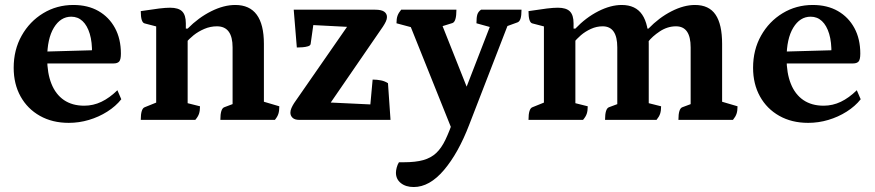

<svg xmlns="http://www.w3.org/2000/svg" viewBox="-20 -482 3518 772"><path d="M256.4 12Q190.4 12 140.4 -16.2Q90.4 -44.4 62.7 -94.3Q35 -144.2 35 -209.5Q35 -281.6 67.1 -338.7Q99.2 -395.8 153.8 -428.9Q208.4 -462 275.1 -462Q333.4 -462 376 -437.6Q418.5 -413.2 442.3 -369.4Q466.1 -325.6 466.1 -266.5Q466.1 -242.1 459.1 -234.5Q452.1 -226.9 436.8 -226.9H125.4V-273.6L361.4 -280.2L349.9 -265.1Q351 -312.7 340.9 -346.1Q330.8 -379.5 311.9 -397.2Q293.1 -414.9 266.4 -414.9Q223.5 -414.9 196.6 -370.7Q169.7 -326.5 169.7 -247.4Q169.7 -187.9 186.8 -145.2Q203.8 -102.5 237.1 -79.7Q270.5 -57 318.5 -57Q354.9 -57 387.8 -72.7Q420.8 -88.5 452 -119.2L467.7 -82.9Q445.4 -54.7 411.2 -33.1Q377.1 -11.5 337.5 0.2Q298 12 256.4 12Z M546 0Q546 -45.5 562 -50.9L619 -73.9L608 -56.9V-388.3L619.5 -372.8L561.4 -387.9Q546 -391.8 546 -437.3Q593.5 -444.6 619.9 -447.8Q646.4 -451 663.9 -451Q697.6 -451 712.4 -436.2Q727.2 -421.4 727.2 -388.3V-364.4L722.1 -367H734.5Q778.1 -411.2 828.9 -436.6Q879.7 -462 926 -462Q1041.1 -462 1041.1 -305.5V-61.9L1029.6 -76.3L1103.1 -54.6Q1103.1 -36.4 1099.4 -24.6Q1095.8 -12.9 1085.3 0H866Q866 -45.5 882 -50.9L925.2 -67.2L915.2 -50.2V-291.3Q915.2 -376.2 852.3 -376.2Q825.9 -376.2 801.6 -365.8Q777.3 -355.4 758.3 -340.2Q739.4 -325 728.7 -311L734.5 -328.2V-55.7L722.5 -70.1L784.2 -54.6Q784.2 -36.4 780.2 -24.6Q776.3 -12.9 765.3 0Z M1183.1 0Q1165.2 0 1156.4 -8.4Q1147.6 -16.7 1147.6 -29Q1147.6 -37.8 1151.9 -47.7Q1156.3 -57.6 1162.5 -67.3L1397 -405.2L1457.4 -369.8L1219.5 -382.2L1244.8 -417.1L1229 -305.3Q1228 -298.9 1218.5 -295.9Q1209.1 -293 1196.8 -292Q1184.5 -291 1173.5 -291L1161 -443H1488.6Q1513.5 -443 1524.7 -435.1Q1535.9 -427.2 1535.9 -413.5Q1535.9 -405.1 1531.5 -395.7Q1527.2 -386.2 1519.5 -374.6L1286.6 -35.9L1225.1 -73.7L1497.2 -60.8L1465.3 -20.1L1478.3 -162Q1496.1 -162 1511.8 -158.8Q1527.5 -155.7 1540 -147.4L1550.2 0Z M1643.6 270Q1611.6 270 1591.8 254.2Q1572 238.4 1572 212.4Q1572 203.7 1575.1 191.7Q1578.3 179.6 1584.1 170.4H1603.3Q1651 170.4 1681.9 161.7Q1712.8 153 1733.9 133.3Q1755 113.5 1771.3 79.2Q1787.6 44.9 1805.2 -5.8L1802.1 51.6L1627.1 -384.8L1649.6 -368.2L1574.2 -388.4Q1574.2 -407 1578.4 -418.8Q1582.6 -430.6 1593.1 -443H1815.2Q1815.2 -394.8 1799.2 -389.3L1737.4 -370.1L1754.1 -390.7L1873.3 -90.8L1839.5 -90.3L1954.8 -387.9L1962.1 -370L1895.7 -388.4Q1895.7 -413.2 1899.5 -424.3Q1903.2 -435.4 1914.2 -443H2076.9Q2076.9 -418.8 2072.9 -406.9Q2068.9 -395 2060.9 -392.1L2003.9 -371.4L2025.5 -390.8L1866.9 18.9Q1823.1 133.4 1765.1 201.7Q1707.1 270 1643.6 270Z M2105 0Q2105 -45.5 2121 -50.9L2178 -73.9L2167 -58.6V-388.3L2178.5 -372.8L2120.4 -387.9Q2105 -391.8 2105 -437.3Q2152.5 -444.6 2178.9 -447.8Q2205.4 -451 2222.9 -451Q2256.6 -451 2271.4 -436.2Q2286.2 -421.4 2286.2 -388.3V-364.4L2282.2 -367H2293.5Q2335.5 -411.2 2385.3 -436.6Q2435.2 -462 2479.8 -462Q2535.8 -462 2562.1 -423.1Q2588.5 -384.3 2588.5 -305.1V-55.7L2576.5 -70.1L2638.2 -54.6Q2638.2 -36.4 2634.2 -24.6Q2630.3 -12.9 2619.8 0H2412.8Q2412.8 -45.5 2428.8 -50.9L2472.5 -67.2L2462 -51.9V-291.3Q2462 -376.2 2403.2 -376.2Q2378.8 -376.2 2356 -365.8Q2333.2 -355.4 2315.5 -340.2Q2297.9 -325 2287.7 -311L2293.5 -328.2V-55.7L2281.5 -70.1L2343.2 -54.6Q2343.2 -36.4 2339.2 -24.6Q2335.3 -12.9 2324.3 0ZM2707.8 0Q2707.8 -45.5 2723.8 -50.9L2767.5 -67.2L2757 -51.9V-291.3Q2757 -376.2 2698.2 -376.2Q2664 -376.2 2633.2 -356Q2602.5 -335.7 2585.2 -312.9L2571.5 -367H2587.4Q2630 -411.2 2679.8 -436.6Q2729.6 -462 2774.3 -462Q2830.8 -462 2857.1 -423.1Q2883.5 -384.3 2883.5 -305.5V-61.9L2871.9 -76.3L2945.5 -54.6Q2945.5 -36.4 2941.5 -24.6Q2937.6 -12.9 2927.1 0Z M3229.4 12Q3163.4 12 3113.4 -16.2Q3063.4 -44.4 3035.7 -94.3Q3008 -144.2 3008 -209.5Q3008 -281.6 3040.1 -338.7Q3072.2 -395.8 3126.8 -428.9Q3181.4 -462 3248.1 -462Q3306.4 -462 3349 -437.6Q3391.5 -413.2 3415.3 -369.4Q3439.1 -325.6 3439.1 -266.5Q3439.1 -242.1 3432.1 -234.5Q3425.1 -226.9 3409.8 -226.9H3098.4V-273.6L3334.4 -280.2L3322.9 -265.1Q3324 -312.7 3313.9 -346.1Q3303.8 -379.5 3284.9 -397.2Q3266.1 -414.9 3239.4 -414.9Q3196.5 -414.9 3169.6 -370.7Q3142.7 -326.5 3142.7 -247.4Q3142.7 -187.9 3159.8 -145.2Q3176.8 -102.5 3210.1 -79.7Q3243.5 -57 3291.5 -57Q3327.9 -57 3360.8 -72.7Q3393.8 -88.5 3425 -119.2L3440.7 -82.9Q3418.4 -54.7 3384.2 -33.1Q3350.1 -11.5 3310.5 0.2Q3271 12 3229.4 12Z"/></svg>

Font: Pitagon Serif
Style: Regular
Weight: 400
Designer: Travis Tran
Foundry: Pitagon
Version: Version 1.000;gftools[0.9.26]